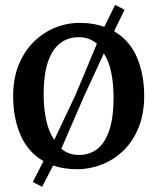

<svg xmlns="http://www.w3.org/2000/svg" viewBox="-20 -658 622 759"><path d="M146.5 80.5 109.5 61.5 152 -21Q90.5 -56.5 61.2 -124Q32 -191.5 32 -277.5Q32 -348 54 -402Q76 -456 113.8 -493Q151.5 -530 198.8 -549Q246 -568 296.5 -567.5Q324 -567.5 347.8 -563.5Q371.5 -559.5 392.5 -552L435 -638.5L472.5 -619.5L431 -534.5Q492 -499 521 -431.8Q550 -364.5 550 -279Q550 -208.5 528 -154Q506 -99.5 468.2 -63Q430.5 -26.5 383 -7.8Q335.5 11 285 11Q258 11 234.5 7.2Q211 3.5 190 -3.5ZM194.5 -105 279 -284 363 -485Q349 -497.5 331.2 -504.2Q313.5 -511 291.5 -511Q247.5 -511 216.5 -486.2Q185.5 -461.5 169 -411.5Q152.5 -361.5 152.5 -285.5Q152.5 -230.5 162.5 -183.8Q172.5 -137 194.5 -105ZM291.5 -45.5Q335.5 -45.5 366 -70.2Q396.5 -95 412.8 -145.2Q429 -195.5 429 -271Q429 -324 420 -370Q411 -416 390.5 -447L310 -272.5L222.5 -70Q236.5 -58 253.8 -51.8Q271 -45.5 291.5 -45.5Z"/></svg>

Font: Merriweather 24pt Medium
Style: Regular
Weight: 500
Designer: Eben Sorkin
Foundry: Eben Sorkin
Version: Version 2.100